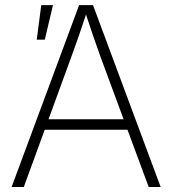

<svg xmlns="http://www.w3.org/2000/svg" viewBox="-20 -748 689 768"><path d="M26.4 0 296.4 -727.5H352.1L622.6 0H574.7L382.3 -520Q368.2 -559.6 352.3 -605.2Q336.4 -650.9 317.9 -708H330.1Q311.5 -650.9 295.4 -604.7Q279.3 -558.6 265.1 -520L75.2 0ZM142.6 -229V-271H506.8V-229ZM127 -589.4 145 -727.5H191.9L159.2 -589.4Z"/></svg>

Font: Inter 17pt ExtraLight
Style: Regular
Weight: 250
Version: Version 4.001;git-66647c0bb